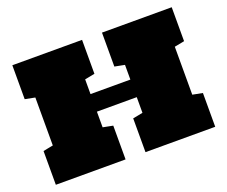

<svg xmlns="http://www.w3.org/2000/svg" viewBox="-121 -941 1341 1132"><g transform="rotate(-20 550.0 -375.0)"><path d="M49.8 -750H487.3V-537.1L424.8 -524.9V-432.6H674.8V-524.9L612.3 -537.1V-750H1049.8V-537.1L987.3 -524.9V-224.1L1049.8 -211.9V0H612.3V-211.9L674.8 -224.1V-322.3H424.8V-224.1L487.3 -211.9V0H49.8V-211.9L112.3 -224.1V-524.9L49.8 -537.1Z"/></g></svg>

Font: Holtwood One SC
Style: Regular
Weight: 400
Version: Version 1.000